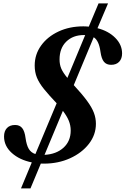

<svg xmlns="http://www.w3.org/2000/svg" viewBox="-20 -922 715 1093"><path d="M99.5 150.5 161 2.5Q91.5 -11.5 47.2 -51.2Q3 -91 3 -145Q3 -175.5 19.5 -193Q36 -210.5 66 -210.5Q92 -210.5 106.2 -193Q120.5 -175.5 125.5 -136Q131 -96 143.8 -74.5Q156.5 -53 181.5 -45L302.5 -334Q258 -381 230.5 -415Q203 -449 190.2 -480Q177.5 -511 177.5 -549Q177.5 -612 213.8 -662.5Q250 -713 312.8 -742.5Q375.5 -772 455 -772Q462.5 -772 470.2 -771.5Q478 -771 485.5 -770.5L541 -902.5H595L535 -761.5Q597.5 -745.5 636.2 -706.5Q675 -667.5 675 -618Q675 -588 658.5 -570.5Q642 -553 612.5 -553Q586 -553 571.8 -570.2Q557.5 -587.5 552 -627Q543.5 -691 513.5 -710L400 -437.5Q448 -385.5 475.5 -348Q503 -310.5 514.5 -280Q526 -249.5 526 -217.5Q526 -154.5 486 -103Q446 -51.5 378.8 -21Q311.5 9.5 230 9.5Q225.5 9.5 221.2 9.5Q217 9.5 212.5 9L153.5 150.5ZM363.5 -478.5 465 -722.5H457.5Q395.5 -722.5 357.2 -685Q319 -647.5 319 -583.5Q319 -555 328.5 -532.2Q338 -509.5 363.5 -478.5ZM233.5 -40.5Q300.5 -44 341.5 -81.2Q382.5 -118.5 382.5 -179Q382.5 -208.5 371.5 -235Q360.5 -261.5 338 -291Z"/></svg>

Font: Libre Caslon Text SemiBold Italic
Style: Regular
Weight: 600
Italic angle: -22.583°
Designer: Pablo Impallari, Rodrigo Fuenzalida, Katja Schimmel
Foundry: Pablo Impallari, Rodrigo Fuenzalida
Version: Version 2.000